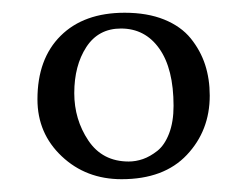

<svg xmlns="http://www.w3.org/2000/svg" viewBox="-20 -586 389 303"><path d="M170.9 -541Q135.3 -541 116.2 -511.7Q97.2 -482.4 97.2 -439Q97.2 -397.5 119.4 -364.3Q141.6 -331.1 183.1 -331.1Q194.3 -331.1 205.6 -335Q216.8 -338.9 228.3 -347.9Q239.7 -356.9 246.8 -375.2Q253.9 -393.6 253.9 -418.9Q253.9 -477.5 231.4 -509.3Q209 -541 170.9 -541ZM39.1 -429.2Q39.1 -493.2 75.7 -529.5Q112.3 -565.9 176.8 -565.9Q212.4 -565.9 239 -555.2Q265.6 -544.4 281 -525.4Q296.4 -506.3 303.7 -483.9Q311 -461.4 311 -435.1Q311 -379.9 274.9 -341.6Q238.8 -303.2 171.9 -303.2Q115.7 -303.2 77.4 -339.4Q39.1 -375.5 39.1 -429.2Z"/></svg>

Font: Linux Biolinum
Style: Regular
Weight: 400
Designer: Philipp H. Poll
Foundry: Philipp H. Poll
Version: Version 0.6.4